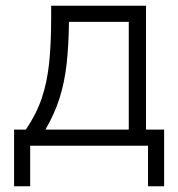

<svg xmlns="http://www.w3.org/2000/svg" viewBox="-20 -507 619 668"><path d="M29 141V-56H70Q107 -111 125.5 -166Q144 -221 151 -288Q158 -355 158 -444V-487H488V-56H551V141H495V0H85V141ZM138 -56H428V-431H220Q219 -351 212 -286.5Q205 -222 187.5 -166.5Q170 -111 138 -56Z"/></svg>

Font: Zen Kaku Gothic Antique
Style: Regular
Weight: 400
Designer: Yoshimichi Ohira
Foundry: Positype
Version: Version 1.001